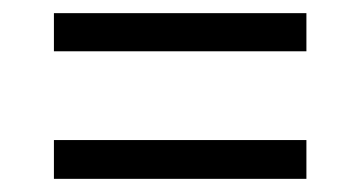

<svg xmlns="http://www.w3.org/2000/svg" viewBox="-20 -503 532 292"><path d="M62 -483H446V-425H62ZM62 -290H446V-231H62Z"/></svg>

Font: Noto Serif Narrow
Style: Italic
Weight: 400
Width: 4
Italic angle: -12°
Designer: Monotype Design Team
Foundry: Monotype Imaging Inc.
Version: Version 1.001